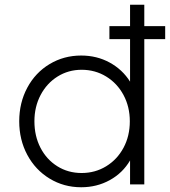

<svg xmlns="http://www.w3.org/2000/svg" viewBox="-20 -777 716 809"><path d="M61 -266Q61 -344 95 -407.5Q129 -471 189 -507Q249 -543 322 -543Q388 -543 442 -513.5Q496 -484 528 -433V-612H441V-667H528V-757H588V-667H676V-612H588V0H528V-101Q497 -48 442.5 -18Q388 12 322 12Q249 12 189 -24.5Q129 -61 95 -124.5Q61 -188 61 -266ZM324 -48Q381 -48 427.5 -76.5Q474 -105 500.5 -154.5Q527 -204 527 -266Q527 -327 500.5 -376.5Q474 -426 427.5 -454.5Q381 -483 324 -483Q268 -483 222.5 -454.5Q177 -426 151 -376.5Q125 -327 125 -266Q125 -204 150.5 -154.5Q176 -105 221.5 -76.5Q267 -48 324 -48Z"/></svg>

Font: Evergrow Sans
Style: Light
Weight: 300
Foundry: 10Web
Version: Version 1.000